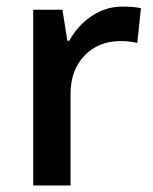

<svg xmlns="http://www.w3.org/2000/svg" viewBox="-20 -570 471 590"><path d="M356 -549.8Q390.6 -549.8 413.1 -544.9L401.9 -438Q377.4 -443.8 351.1 -443.8Q282.2 -443.8 239.5 -398.9Q196.8 -354 196.8 -282.2V0H82V-540H171.9L187 -444.8H192.9Q219.7 -493.2 262.9 -521.5Q306.2 -549.8 356 -549.8Z"/></svg>

Font: f2_52653          
Style: Regular
Weight: 600
Foundry: Ascender Corporation
Version: Version 1.10